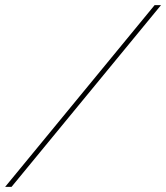

<svg xmlns="http://www.w3.org/2000/svg" viewBox="-46 -730 649 750"><path d="M583 -710 -1 0H-26L558 -710Z"/></svg>

Font: Raleway Thin
Style: Italic
Weight: 100
Italic angle: -12°
Designer: Matt McInerney, Pablo Impallari, Rodrigo Fuenzalida
Foundry: Matt McInerney, Pablo Impallari, Rodrigo Fuenzalida
Version: Version 4.026